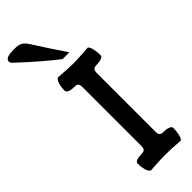

<svg xmlns="http://www.w3.org/2000/svg" viewBox="-407 -1048 1079 1079"><g transform="rotate(-45 133.0 -508.0)"><path d="M201.2 -788.1H147Q108.4 -817.4 53 -865Q-2.4 -912.6 -19.5 -929.2Q-29.8 -939 -46.9 -954.1Q-64 -969.2 -70.6 -976.6Q-77.1 -983.9 -77.1 -990.7Q-77.1 -1006.3 -60.8 -1013.4Q-44.4 -1020.5 -5.4 -1020.5Q28.3 -1020.5 44.9 -1011Q61.5 -1001.5 78.1 -975.1Q131.3 -890.6 201.2 -788.1ZM55.2 -733.9Q136.2 -727.5 171.9 -727.5Q210 -727.5 292.5 -733.9Q303.2 -726.1 308.3 -702.4Q313.5 -678.7 313.5 -653.3Q313.5 -641.6 297.4 -635.7Q281.2 -629.9 258.8 -629.9Q248 -629.9 241.2 -627.2Q234.4 -624.5 231.7 -619.1Q229 -613.8 228.3 -609.6Q227.5 -605.5 227.5 -598.1V-129.4Q227.5 -122.1 228.3 -117.9Q229 -113.8 231.7 -108.4Q234.4 -103 241.2 -100.3Q248 -97.7 258.8 -97.7Q281.2 -97.7 297.4 -91.8Q313.5 -85.9 313.5 -74.2Q313.5 -48.8 308.3 -25.6Q303.2 -2.4 292.5 5.4Q222.7 0 171.9 0Q124 0 55.2 5.4Q42 -2.4 35.6 -25.9Q29.3 -49.3 29.3 -74.2Q29.3 -85.9 45.4 -91.8Q61.5 -97.7 84 -97.7Q103 -97.7 108.9 -105.7Q114.7 -113.8 114.7 -128.4V-600.1Q114.7 -614.7 108.9 -622.8Q103 -630.9 84 -630.9Q29.3 -630.9 29.3 -656.2Q29.3 -680.2 35.6 -703.4Q42 -726.6 55.2 -733.9Z"/></g></svg>

Font: Coustard
Style: Regular
Weight: 400
Foundry: vernon adams
Version: Version 1.001